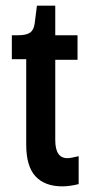

<svg xmlns="http://www.w3.org/2000/svg" viewBox="-20 -653 328 681"><path d="M201 8Q139 8 106 -27.5Q73 -63 73 -140V-443H22V-528H44Q74 -528 87 -537.5Q100 -547 103 -570L111 -633H176V-528H255V-441H176V-156Q176 -92 219 -92Q230 -92 259 -99V0Q227 8 201 8Z"/></svg>

Font: Bricolage Grotesque 12pt Condensed Medium
Style: Regular
Weight: 500
Width: 3
Designer: Mathieu Triay
Foundry: Atelier Triay
Version: Version 1.001; ttfautohint (v1.8.4.7-5d5b);gftools[0.9.33.de